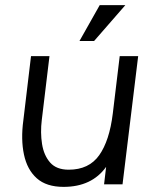

<svg xmlns="http://www.w3.org/2000/svg" viewBox="-20 -719 597 749"><path d="M369 -699H469L347 -559H290ZM143 -251Q137 -202 144 -157.5Q151 -113 175.5 -85Q200 -57 248 -57Q327 -57 367 -113.5Q407 -170 420 -276L447 -500H519L458 0H386L394 -68Q338 10 228 10Q161 10 123.5 -23.5Q86 -57 73.5 -116Q61 -175 71 -249L101 -500H173Z"/></svg>

Font: Haskoy
Style: Italic
Weight: 400
Designer: Ertekin Erdin
Foundry: Ertekin Erdin
Version: Version 2.000; ttfautohint (v1.8.4.7-5d5b)